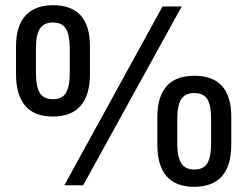

<svg xmlns="http://www.w3.org/2000/svg" viewBox="-20 -717 957 743"><path d="M77.6 -307.6Q42 -350.1 42 -430.2V-538.1Q42 -616.2 78.6 -656.7Q115.2 -696.8 185.1 -696.8Q328.1 -696.8 328.1 -538.1V-430.2Q328.1 -349.6 292 -307.6Q256.3 -266.1 184.1 -266.1Q112.8 -266.1 77.6 -307.6ZM608.9 -691.9H683.1L301.8 0H229ZM234.9 -356.9Q250 -381.8 250 -435.1V-529.8Q250 -581.1 234.9 -606Q220.2 -629.9 185.1 -629.9Q149.4 -629.9 134.3 -606Q119.1 -582 119.1 -529.8V-435.1Q119.1 -380.9 134.3 -356.9Q149.4 -333 185.1 -333Q220.2 -333 234.9 -356.9ZM588.9 -158.2V-265.1Q588.9 -343.3 625 -383.8Q660.6 -423.8 731.9 -423.8Q875 -423.8 875 -265.1V-158.2Q875 5.9 731 5.9Q588.9 5.9 588.9 -158.2ZM782.2 -85Q796.9 -109.4 796.9 -162.1V-256.8Q796.9 -310.1 782.2 -333.5Q767.6 -356.9 731.9 -356.9Q697.3 -356.9 681.6 -333.5Q666 -309.6 666 -256.8V-162.1Q666 -109.4 681.6 -85Q696.8 -61 731.9 -61Q767.6 -61 782.2 -85Z"/></svg>

Font: D-DIN Exp
Style: Regular
Weight: 400
Width: 7
Designer: Charles Nix
Foundry: Datto Inc.
Version: Version 1.00